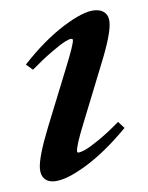

<svg xmlns="http://www.w3.org/2000/svg" viewBox="-41 -493 416 540"><g transform="rotate(-5 166.5 -223.5)"><path d="M90.8 11.2Q73.2 11.2 63.5 1.2Q53.7 -8.8 53.7 -27.3Q53.7 -59.6 86.9 -142.6L150.9 -301.8Q177.7 -367.7 177.7 -379.9Q177.7 -383.8 172.9 -383.8Q167.5 -383.8 154.3 -377Q141.1 -370.1 115.5 -351.8Q89.8 -333.5 58.6 -306.6L40 -322.8Q98.6 -385.7 156 -421.9Q213.4 -458 245.6 -458Q264.2 -458 274.4 -448.5Q284.7 -439 284.7 -420.9Q284.7 -387.7 251.5 -306.2L186 -142.1Q162.1 -83 162.1 -67.4Q162.1 -63.5 165.5 -63.5Q171.9 -63.5 185.1 -69.3Q198.2 -75.2 225.1 -93.5Q252 -111.8 284.2 -139.6L300.8 -121.1Q238.8 -58.1 181.6 -23.4Q124.5 11.2 90.8 11.2Z"/></g></svg>

Font: Elstob 8pt SemiBold
Style: Italic
Weight: 600
Italic angle: -20°
Designer: Peter S. Baker
Version: Version 1.015